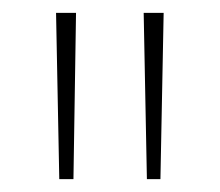

<svg xmlns="http://www.w3.org/2000/svg" viewBox="-20 -734 341 298"><path d="M98 -714H67L72 -456H94ZM234 -714H203L208 -456H229Z"/></svg>

Font: Noto Sans Thai Cond Thin
Style: Regular
Weight: 100
Width: 3
Designer: Monotype Design Team
Foundry: Monotype Imaging Inc.
Version: Version 2.002